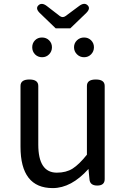

<svg xmlns="http://www.w3.org/2000/svg" viewBox="-20 -950 647 983"><path d="M176 -210Q176 -66 271 -66Q319 -66 352 -87Q385 -108 425 -158V-510Q425 -543 470.5 -543Q516 -543 516 -510V-33Q516 0 478 0Q440 0 438 -33L433 -85Q345 13 250 13Q85 13 85 -199V-510Q85 -543 130.5 -543Q176 -543 176 -510ZM265 -805 183 -884Q160 -907 177 -923Q194 -939 220 -919L286 -868Q301 -857 316 -868L386 -920Q412 -939 428.5 -923Q445 -907 422 -884L340 -805ZM159 -672Q145 -687 145 -708Q145 -729 159 -743.5Q173 -758 195 -758Q217 -758 231.5 -743.5Q246 -729 246 -708Q246 -687 231.5 -672Q217 -657 195.5 -657Q174 -657 159 -672ZM446.5 -743.5Q461 -729 461 -708Q461 -687 446.5 -672Q432 -657 410.5 -657Q389 -657 374 -672Q359 -687 359 -708Q359 -729 374 -743.5Q389 -758 410.5 -758Q432 -758 446.5 -743.5Z"/></svg>

Font: Raw Maruko Gothic CJK TC
Style: Regular
Weight: 400
Version: Version 1.001